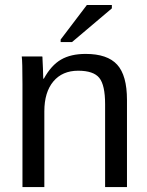

<svg xmlns="http://www.w3.org/2000/svg" viewBox="-20 -756 596 776"><path d="M493.2 0H404.8V-335Q404.8 -412.1 381.3 -441.2Q357.9 -470.2 295.9 -470.2Q231.9 -470.2 195.6 -426.8Q159.2 -383.3 159.2 -306.2V0H70.8V-416Q70.8 -507.8 67.9 -527.8H150.9Q151.9 -526.9 151.9 -515.1Q153.8 -482.9 154.8 -438H157.2Q187 -492.2 226.6 -515.1Q266.1 -538.1 326.2 -538.1Q414.1 -538.1 453.6 -494.6Q493.2 -451.2 493.2 -352.1ZM271 -585.9H225.1V-596.2L331.1 -735.8H432.1V-722.2Z"/></svg>

Font: Libra Sans Modern
Style: Regular
Weight: 400
Foundry: Stefan Peev, Context Ltd
Version: Version 1.000